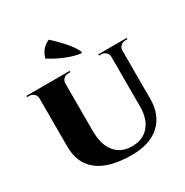

<svg xmlns="http://www.w3.org/2000/svg" viewBox="-213 -1131 1272 1318"><g transform="rotate(-30 422.5 -471.5)"><path d="M510 -771 503 -764Q450 -770 385 -797Q320 -824 270 -857Q291 -930 355 -957Q398 -920 444.5 -867.5Q491 -815 510 -771ZM600 -700H825V-690H809Q788 -690 772.5 -676.5Q757 -663 756 -643V-257Q756 -130 677.5 -58Q599 14 457 14Q277 14 188 -56Q99 -126 99 -256V-640Q99 -655 92 -666Q85 -677 73 -683.5Q61 -690 46 -690H30V-700H373V-690H357Q335 -690 320 -676.5Q305 -663 304 -642V-260Q304 -155 352 -96Q400 -37 486 -37Q572 -37 620.5 -92.5Q669 -148 669 -247V-642Q668 -663 653 -676.5Q638 -690 616 -690H600Z"/></g></svg>

Font: Cinzel Decorative Black
Style: Regular
Weight: 900
Designer: Natanael Gama
Version: Version 1.001;PS 001.001;hotconv 1.0.56;makeotf.lib2.0.21325